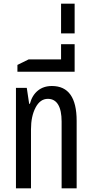

<svg xmlns="http://www.w3.org/2000/svg" viewBox="-20 -1027 502 1047"><path d="M67 -548H126L139 -461H143Q155 -507 186 -532.5Q217 -558 263 -558Q398 -558 398 -368V0H316V-364Q316 -425 297 -456.5Q278 -488 241 -488Q199 -488 174 -440.5Q149 -393 149 -322V0H67Z M387 -786V-673V-636H75V-673L136 -703H313V-786Z M313 -1007H387V-845H313Z"/></svg>

Font: Noto Sans Thai Cond
Style: Regular
Weight: 400
Width: 3
Designer: Monotype Design Team
Foundry: Monotype Imaging Inc.
Version: Version 1.000